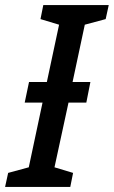

<svg xmlns="http://www.w3.org/2000/svg" viewBox="-67 -734 447 754"><path d="M-47 0H209L220 -55L147 -77L202 -331H272L288 -412H218L266 -637L348 -659L360 -714H103L92 -659L165 -637L117 -412H47L30 -331H100L46 -77L-35 -55Z"/></svg>

Font: Noto Sans UI Condensed Medium
Style: Italic
Weight: 500
Width: 3
Italic angle: -12°
Designer: Monotype Design Team
Foundry: Monotype Imaging Inc.
Version: Version 1.901